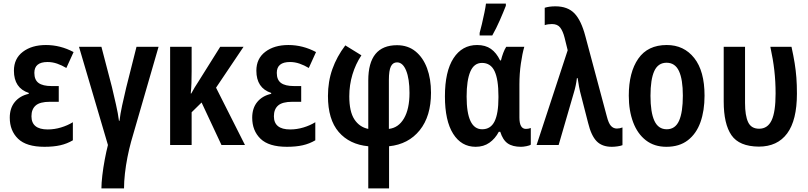

<svg xmlns="http://www.w3.org/2000/svg" viewBox="-20 -802 4472 1062"><path d="M305 -326V-239H256Q201 -239 177.5 -218.5Q154 -198 154 -159Q154 -86 244 -86Q281 -86 317.5 -97Q354 -108 383 -126V-26Q351 -7 313.5 1.5Q276 10 226 10Q126 10 80 -34.5Q34 -79 34 -151Q34 -204 62 -238Q90 -272 139 -283V-288Q57 -315 57 -411Q57 -478 106.5 -515.5Q156 -553 234 -553Q314 -553 387 -514L347 -426Q322 -441 296 -450Q270 -459 243 -459Q170 -459 170 -399Q170 -360 193.5 -343Q217 -326 265 -326Z M857 -543 705 -18Q694 22 685 67.5Q676 113 671 158Q666 203 666 240H541Q541 211 546 168Q551 125 559.5 80Q568 35 577 0L417 -543H541L599 -321Q610 -274 621.5 -224Q633 -174 638 -134H641Q645 -170 655.5 -218.5Q666 -267 678 -317L735 -543Z M1327 -543 1175 -317 1335 0H1205L1095 -235L1040 -181V0H921V-543H1040V-408Q1040 -375 1039 -343.5Q1038 -312 1035 -285H1038Q1047 -302 1057 -318.5Q1067 -335 1077 -350L1198 -543Z M1646 -326V-239H1597Q1542 -239 1518.5 -218.5Q1495 -198 1495 -159Q1495 -86 1585 -86Q1622 -86 1658.5 -97Q1695 -108 1724 -126V-26Q1692 -7 1654.5 1.5Q1617 10 1567 10Q1467 10 1421 -34.5Q1375 -79 1375 -151Q1375 -204 1403 -238Q1431 -272 1480 -283V-288Q1398 -315 1398 -411Q1398 -478 1447.5 -515.5Q1497 -553 1575 -553Q1655 -553 1728 -514L1688 -426Q1663 -441 1637 -450Q1611 -459 1584 -459Q1511 -459 1511 -399Q1511 -360 1534.5 -343Q1558 -326 1606 -326Z M1890 -551 1979 -496Q1947 -448 1929.5 -390Q1912 -332 1912 -269Q1912 -185 1940 -142Q1968 -99 2017 -89V-357Q2017 -552 2176 -552Q2236 -552 2278 -518Q2320 -484 2342 -425Q2364 -366 2364 -289Q2364 -159 2301.5 -81.5Q2239 -4 2132 7V240H2017V7Q1913 -3 1853.5 -72Q1794 -141 1794 -271Q1794 -351 1818.5 -420Q1843 -489 1890 -551ZM2176 -457Q2153 -457 2142 -434.5Q2131 -412 2131 -360V-89Q2184 -95 2214.5 -147Q2245 -199 2245 -288Q2245 -366 2226.5 -411.5Q2208 -457 2176 -457Z M2611 10Q2532 10 2486.5 -62Q2441 -134 2441 -269Q2441 -407 2488.5 -480Q2536 -553 2619 -553Q2665 -553 2695.5 -531.5Q2726 -510 2746 -468H2751Q2756 -489 2763.5 -509Q2771 -529 2780 -543H2880Q2869 -506 2861 -450Q2853 -394 2853 -335V-152Q2853 -89 2889 -89Q2903 -89 2916 -94V-2Q2910 3 2892 6.5Q2874 10 2862 10Q2815 10 2788 -9Q2761 -28 2747 -73H2739Q2719 -35 2687 -12.5Q2655 10 2611 10ZM2647 -87Q2694 -87 2715.5 -130.5Q2737 -174 2737 -262V-270Q2737 -363 2715.5 -408.5Q2694 -454 2646 -454Q2602 -454 2581.5 -406Q2561 -358 2561 -268Q2561 -87 2647 -87ZM2633 -606V-620Q2638 -637 2645.5 -669Q2653 -701 2659.5 -732.5Q2666 -764 2668 -782H2778V-770Q2764 -734 2744.5 -689.5Q2725 -645 2703 -606Z M2948 0 3120 -524 3103 -593Q3094 -629 3079 -649Q3064 -669 3033 -669Q3011 -669 2993 -663V-759Q3018 -767 3052 -767Q3120 -767 3157.5 -728Q3195 -689 3218 -601L3336 -160Q3346 -120 3359.5 -105.5Q3373 -91 3392 -91Q3408 -91 3423 -97V1Q3413 5 3396 7.5Q3379 10 3364 10Q3310 10 3280 -21Q3250 -52 3233 -122L3195 -270Q3188 -295 3183 -321.5Q3178 -348 3175 -370H3171Q3166 -328 3154 -289L3070 0Z M3877 -273Q3877 -190 3854.5 -126.5Q3832 -63 3785 -26.5Q3738 10 3666 10Q3599 10 3552.5 -26Q3506 -62 3482 -126Q3458 -190 3458 -273Q3458 -402 3510.5 -477.5Q3563 -553 3668 -553Q3763 -553 3820 -481Q3877 -409 3877 -273ZM3578 -272Q3578 -181 3599.5 -134Q3621 -87 3668 -87Q3715 -87 3736 -134Q3757 -181 3757 -273Q3757 -363 3735.5 -409Q3714 -455 3667 -455Q3620 -455 3599 -409Q3578 -363 3578 -272Z M4177 9Q4069 8 4026 -54Q3983 -116 3983 -241V-543H4101V-232Q4101 -163 4118 -126.5Q4135 -90 4179 -90Q4226 -90 4248 -136.5Q4270 -183 4270 -285Q4270 -351 4263 -412.5Q4256 -474 4241 -543H4358Q4369 -493 4375.5 -452.5Q4382 -412 4385 -372.5Q4388 -333 4388 -284Q4388 -137 4334 -64Q4280 9 4177 9Z"/></svg>

Font: Avrile Sans Condensed SemiBold
Style: Regular
Weight: 600
Width: 3
Designer: Monotype Design Team
Foundry: Monotype Imaging Inc.
Version: Version 2.001;September 10, 2019;FontCreator 11.5.0.2425 64-